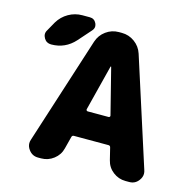

<svg xmlns="http://www.w3.org/2000/svg" viewBox="-111 -901 990 992"><g transform="rotate(15 384.0 -405.0)"><path d="M328.1 -176.8Q318.4 -176.8 316.4 -167L299.8 -102.5Q291 -66.4 261.2 -43.5Q231.4 -20.5 194.3 -20.5H177.7Q146.5 -20.5 127.9 -45.9Q115.2 -62.5 115.2 -81.1Q115.2 -90.8 119.1 -101.6L302.7 -673.8Q314.5 -710 345.2 -732.4Q376 -754.9 414.1 -754.9H429.7Q467.8 -754.9 498.5 -732.4Q529.3 -710 541 -673.8L724.6 -101.6Q728.5 -90.8 728.5 -81.1Q728.5 -62.5 715.8 -45.9Q697.3 -20.5 666 -20.5H645.5Q608.4 -20.5 578.6 -43.5Q548.8 -66.4 540 -103.5L524.4 -167Q522.5 -176.8 512.7 -176.8ZM356.4 -327.1Q355.5 -323.2 357.9 -320.3Q360.4 -317.4 364.3 -317.4H475.6Q479.5 -317.4 481.9 -320.3Q484.4 -323.2 483.4 -327.1L421.9 -570.3Q421.9 -572.3 419.9 -572.3Q418 -572.3 418 -570.3ZM81.1 -716.8Q101.6 -751 135.7 -770.5Q169.9 -790 209 -790H249Q273.4 -790 284.2 -767.6Q288.1 -758.8 288.1 -751Q288.1 -738.3 277.3 -726.6L217.8 -659.2Q167 -602.5 91.8 -602.5Q66.4 -602.5 53.7 -624Q46.9 -635.7 46.9 -646.5Q46.9 -657.2 53.7 -668Z"/></g></svg>

Font: Gen Jyuu GothicX Heavy
Style: Bold
Weight: 900
Designer: [Source Han Sans]
Ryoko NISHIZUKA  (kana & ideographs); Paul D. Hunt (Latin, Greek & Cyrillic); Wenlong ZHANG  (bopomofo
Version: Version 1.002.20150607